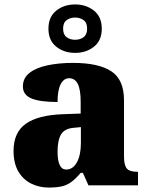

<svg xmlns="http://www.w3.org/2000/svg" viewBox="-20 -834 666 864"><path d="M199 10Q156 10 120 -8Q84 -26 62.5 -62.5Q41 -99 41 -155Q41 -238 96 -277Q151 -316 262 -320L343 -323V-375Q343 -431 330 -456.5Q317 -482 291 -482Q267 -482 253 -455Q239 -428 239 -375Q160 -375 121.5 -391Q83 -407 83 -445Q83 -483 113.5 -506.5Q144 -530 195.5 -540.5Q247 -551 308 -551Q423 -551 480.5 -513.5Q538 -476 538 -383V-131Q538 -91 550.5 -76Q563 -61 597 -61H601V0H378L353 -56H343Q321 -30 301.5 -15.5Q282 -1 258.5 4.5Q235 10 199 10ZM278 -71Q308 -71 326 -103.5Q344 -136 344 -191V-262L313 -259Q271 -256 255 -229.5Q239 -203 239 -152Q239 -71 278 -71ZM318 -596Q268 -596 233 -624Q198 -652 198 -705Q198 -758 233 -786Q268 -814 318 -814Q368 -814 403 -786Q438 -758 438 -705Q438 -652 403 -624Q368 -596 318 -596ZM318 -655Q340 -655 356 -666.5Q372 -678 372 -705Q372 -732 356 -743.5Q340 -755 318 -755Q296 -755 280 -743.5Q264 -732 264 -705Q264 -678 280 -666.5Q296 -655 318 -655Z"/></svg>

Font: Noto Serif Black
Style: Regular
Weight: 900
Designer: Monotype Design Team
Foundry: Monotype Imaging Inc.
Version: Version 2.014; ttfautohint (v1.8.4.7-5d5b)